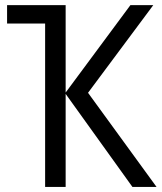

<svg xmlns="http://www.w3.org/2000/svg" viewBox="-20 -734 635 754"><path d="M582 -713.9 325.7 -369.6 594.7 0H500L237.8 -365.2V0H157.2V-641.6H7.8V-713.9H237.8V-370.6L492.2 -713.9Z"/></svg>

Font: Open Sans SemiCondensed
Style: Regular
Weight: 400
Width: 4
Designer: Monotype Design Team
Foundry: Monotype Imaging Inc.
Version: Version 3.000